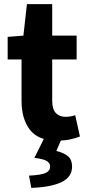

<svg xmlns="http://www.w3.org/2000/svg" viewBox="-20 -668 423 927"><path d="M256 11Q164 11 124 -42Q84 -95 84 -181V-381H17V-490L93 -496L110 -648H232V-496H350V-381H232V-183Q232 -141 249.5 -122.5Q267 -104 296 -104Q308 -104 320.5 -106Q333 -108 343 -112L366 -9Q347 -1 319 5Q291 11 256 11ZM131 239 120 180Q179 177 200.5 167Q222 157 222 136Q222 120 207 110Q192 100 146 94L195 -4H280L252 61Q290 70 309 87Q328 104 328 136Q328 187 276.5 211.5Q225 236 131 239Z"/></svg>

Font: Mada
Style: Bold
Weight: 700
Designer: Khaled Hosny
Version: Version 1.5